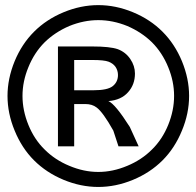

<svg xmlns="http://www.w3.org/2000/svg" viewBox="-20 -741 779 762"><path d="M625 -104.5Q576.2 -55.7 507.8 -27.3Q439.5 1 370.1 1Q300.8 1 232.4 -27.3Q164.1 -55.7 115.2 -104.5Q66.4 -153.3 38.1 -222.7Q9.8 -291 9.8 -360.4Q9.8 -428.7 38.1 -498Q66.4 -566.4 115.2 -615.2Q164.1 -664.1 232.4 -692.4Q300.8 -720.7 370.1 -720.7Q439.5 -720.7 507.8 -692.4Q576.2 -664.1 625 -615.2Q673.8 -566.4 702.1 -498Q730.5 -428.7 730.5 -360.4Q730.5 -291 702.1 -222.7Q673.8 -153.3 625 -104.5ZM670.9 -360.4Q670.9 -418 647.5 -474.6Q624 -532.2 583 -573.2Q542 -613.3 485.4 -637.7Q427.7 -661.1 370.1 -661.1Q312.5 -661.1 254.9 -637.7Q198.2 -613.3 157.2 -573.2Q116.2 -532.2 92.8 -474.6Q69.3 -418 69.3 -360.4Q69.3 -302.7 92.8 -245.1Q116.2 -187.5 157.2 -147.5Q198.2 -106.4 254.9 -83Q312.5 -58.6 370.1 -58.6Q427.7 -58.6 485.4 -83Q542 -106.4 583 -147.5Q624 -187.5 647.5 -245.1Q670.9 -302.7 670.9 -360.4ZM210 -160.2Q210 -258.8 210 -556.6Q244.1 -556.6 346.7 -556.6Q416 -556.6 447.3 -545.9Q478.5 -534.2 497.1 -506.8Q515.6 -479.5 515.6 -449.2Q515.6 -405.3 488.3 -375Q460.9 -343.8 410.2 -339.8Q437.5 -328.1 495.1 -237.3Q506.8 -211.9 530.3 -160.2Q509.8 -160.2 450.2 -160.2Q445.3 -175.8 429.7 -222.7Q388.7 -295.9 363.3 -314.5Q345.7 -328.1 318.4 -328.1Q290 -328.1 274.4 -328.1Q274.4 -272.5 274.4 -160.2Q257.8 -160.2 210 -160.2ZM274.4 -382.8Q293 -382.8 351.6 -382.8Q407.2 -382.8 427.7 -399.4Q448.2 -416 448.2 -443.4Q448.2 -460.9 438.5 -475.6Q428.7 -489.3 411.1 -496.1Q393.6 -502.9 346.7 -502.9Q322.3 -502.9 274.4 -502.9Q274.4 -472.7 274.4 -382.8Z"/></svg>

Font: Alibu-Mazigh Belqasem 1
Style: Bold
Weight: 400
Designer: Mazigh Mubarik Belqasem
Version: Version 1.0